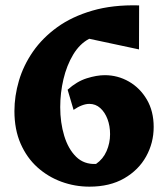

<svg xmlns="http://www.w3.org/2000/svg" viewBox="-20 -679 622 719"><path d="M315 20Q260.5 20 210.1 1.6Q159.8 -16.8 120.1 -52.4Q80.5 -88 57.2 -141Q34 -194 34 -263.2Q34 -319.2 50.9 -376.8Q67.8 -434.2 103.5 -485.8Q139.2 -537.2 194.2 -577Q249.2 -616.8 325.6 -639.1Q402 -661.5 501 -658.8L500.5 -494L314.2 -533.8Q278.5 -515.2 254.1 -474.6Q229.8 -434 217.6 -382.5Q205.5 -331 205.5 -277.8Q205.5 -219.8 220.5 -170.4Q235.5 -121 265 -92Q294.5 -63 339.5 -65Q366 -83.2 379.1 -113.2Q392.2 -143.2 392.2 -176.5Q392.2 -207.5 382.5 -233.1Q372.8 -258.8 355.4 -274.4Q338 -290 314.5 -290Q301.5 -290 286.4 -284.2Q271.2 -278.5 255.5 -267.5L233.2 -343Q267.5 -374 304.9 -385.8Q342.2 -397.5 372.5 -397.5Q421 -397.5 462.8 -373.5Q504.5 -349.5 530 -306Q555.5 -262.5 555.5 -203.5Q555.5 -144 527.2 -93.1Q499 -42.2 445.1 -11.1Q391.2 20 315 20Z"/></svg>

Font: Eczar
Style: Regular
Weight: 400
Designer: Vaibhav Singh
Foundry: Rosetta Type Foundry
Version: Version 2.000